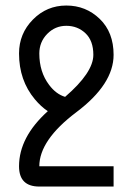

<svg xmlns="http://www.w3.org/2000/svg" viewBox="-20 -479 479 694"><path d="M215.3 -128.9Q317.4 -216.8 317.4 -280.8Q317.4 -332 288.8 -358.9Q260.3 -385.7 219.7 -385.7Q179.2 -385.7 150.6 -356.4Q122.1 -327.1 122.1 -285.6Q122.1 -218.8 157.7 -171.9Q182.6 -138.7 215.3 -128.9ZM390.6 195.3H122.1Q48.8 195.3 48.8 122.1Q48.8 16.6 152.8 -77.1Q127.9 -93.8 106 -120.1Q48.8 -188.5 48.8 -285.6Q48.8 -357.4 98.9 -408.2Q148.9 -459 219.7 -459Q290.5 -459 340.6 -410.6Q390.6 -362.3 390.6 -280.8Q390.6 -174.8 256.3 -73.7Q122.1 27.3 122.1 122.1H390.6Z"/></svg>

Font: Catrinity
Style: Regular
Weight: 400
Designer: Alexander Lange
Foundry: High-Logic / Made with FontCreator
Version: Version 2.090;May 20, 2024;FontCreator 15.0.0.2974 64-bit